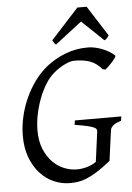

<svg xmlns="http://www.w3.org/2000/svg" viewBox="-57 -869 639 927"><g transform="rotate(-5 262.0 -405.5)"><path d="M516.1 -263.2Q489.7 -255.4 477.5 -244.9Q465.3 -234.4 463.9 -223.1Q461.9 -210 459 -188.7Q456.1 -167.5 453.1 -145.5Q450.2 -123.5 447.5 -104Q444.8 -84.5 443.8 -75.2Q406.7 -45.4 378.4 -27.6Q350.1 -9.8 327.1 -0.2Q304.2 9.3 284.4 12.2Q264.6 15.1 245.1 15.1Q204.6 15.1 167 -1.2Q129.4 -17.6 100.6 -49.1Q71.8 -80.6 54.4 -126.5Q37.1 -172.4 37.1 -231Q37.1 -277.3 47.9 -324.5Q58.6 -371.6 78.4 -414.8Q98.1 -458 125.5 -494.9Q152.8 -531.7 186 -558.1Q227.5 -590.8 278.3 -610.4Q329.1 -629.9 387.2 -629.9Q401.9 -629.9 418.9 -626.5Q436 -623 453.1 -616.7Q470.2 -610.4 486.3 -601.1Q502.4 -591.8 515.1 -580.1Q518.1 -577.6 512.7 -569.3Q507.3 -561 498.5 -551Q489.7 -541 479.7 -531.2Q469.7 -521.5 462.9 -516.1L449.2 -519Q436.5 -534.2 422.4 -544.4Q408.2 -554.7 391.8 -560.8Q375.5 -566.9 356.7 -569.3Q337.9 -571.8 315.9 -571.8Q297.4 -571.8 270.8 -559.1Q244.1 -546.4 217.8 -524.9Q192.9 -504.9 173.1 -472.7Q153.3 -440.4 139.2 -402.6Q125 -364.7 117.4 -325.4Q109.9 -286.1 109.9 -252Q109.9 -199.7 125.7 -161.4Q141.6 -123 166.5 -97.7Q191.4 -72.3 222.2 -60.1Q252.9 -47.9 283.2 -47.9Q309.6 -47.9 335 -55.7Q360.4 -63.5 377.4 -76.2L397 -223.1Q397.5 -228 395 -232.9Q392.6 -237.8 381.6 -242.7Q370.6 -247.6 349.1 -252.4Q327.6 -257.3 291 -263.2L293.9 -284.2H519ZM492.2 -679.2Q485.4 -669.4 481.7 -665Q478 -660.6 470.2 -657.2L365.2 -757.3L235.4 -657.2Q231 -660.2 227.5 -664.8Q224.1 -669.4 219.2 -679.2L353.5 -826.2H398.4Z"/></g></svg>

Font: Gentium Basic
Style: Italic
Weight: 400
Italic angle: -8°
Designer: J. Victor Gaultney and Annie Olsen
Foundry: SIL International
Version: Version 1.102; 2013; Maintenance release